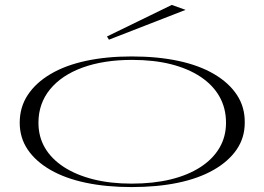

<svg xmlns="http://www.w3.org/2000/svg" viewBox="-20 -744 1073 779"><path d="M514 -515Q619 -515 703.5 -497Q788 -479 848.5 -443.5Q909 -408 941.5 -358.5Q974 -309 973 -246Q973 -185 940 -137Q907 -89 846.5 -54.5Q786 -20 702 -2.5Q618 15 514 15Q412 15 328.5 -2.5Q245 -20 185 -54.5Q125 -89 92.5 -137Q60 -185 60 -246Q60 -309 92.5 -358.5Q125 -408 185 -443.5Q245 -479 328.5 -497Q412 -515 514 -515ZM516 -501Q401 -501 315.5 -470Q230 -439 183 -381.5Q136 -324 136 -246Q136 -189 162.5 -144Q189 -99 239 -66.5Q289 -34 358.5 -16.5Q428 1 514 1Q602 1 672 -16Q742 -33 792.5 -65.5Q843 -98 870 -143.5Q897 -189 897 -246Q897 -305 870.5 -352Q844 -399 793.5 -432.5Q743 -466 673.5 -483.5Q604 -501 516 -501ZM422 -583 414 -596 677 -724 733 -704Z"/></svg>

Font: Kalnia Expanded ExtraLight
Style: Regular
Weight: 250
Width: 7
Designer: Frida Medrano
Foundry: Frida Medrano
Version: Version 1.105